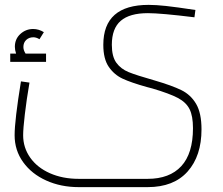

<svg xmlns="http://www.w3.org/2000/svg" viewBox="-20 -520 917 788"><path d="M40 35Q40 -26 66 -186L101 -181Q89 -111 82 -51.5Q75 8 75 35Q75 86 104 127Q133 168 185 191Q237 214 303 214H586Q676 214 724 162Q772 110 772 6Q772 -44 758 -72Q744 -100 710 -118Q676 -136 605 -157L582 -163Q518 -181 483.5 -197Q449 -213 426.5 -245.5Q404 -278 404 -336Q404 -500 590 -500Q620 -500 661.5 -495.5Q703 -491 782 -479L778 -449Q640 -466 587 -466Q512 -466 475.5 -434.5Q439 -403 439 -336Q439 -288 457.5 -262.5Q476 -237 508 -224Q540 -211 614 -190Q686 -169 724.5 -150Q763 -131 785 -93.5Q807 -56 807 11Q807 120 750 184Q693 248 586 248H303Q230 248 170 221Q110 194 75 145.5Q40 97 40 35ZM169 -300V-266H22V-300H46Q41 -315 41 -328Q41 -360 63.5 -380.5Q86 -401 116 -401Q139 -401 160 -388L142 -359Q129 -367 117 -367Q99 -367 87.5 -356Q76 -345 76 -327Q76 -314 85 -300Z"/></svg>

Font: Cairo ExtraLight
Style: Regular
Weight: 275
Designer: Mohamed Gaber, Accademia di Belle Arti di Urbino and others
Foundry: Kief Type Foundry, Accademia di Belle Arti di Urbino and others
Version: Version 3.011